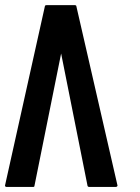

<svg xmlns="http://www.w3.org/2000/svg" viewBox="-47 -860 548 752"><path d="M411.1 -129.9Q410.2 -128.9 410.2 -128.9Q409.2 -127.9 407.2 -127.9Q392.6 -127.9 363.3 -127.9Q342.8 -127.9 301.8 -127.9Q299.8 -127.9 297.9 -128.9Q295.9 -130.9 295.9 -131.8Q261.7 -304.7 192.4 -650.4Q157.2 -477.5 87.9 -131.8Q87.9 -130.9 86.9 -128.9Q85.9 -127.9 83 -127.9Q47.9 -127.9 -22.5 -127.9Q-23.4 -127.9 -24.4 -128.9Q-26.4 -128.9 -26.4 -129.9Q-27.3 -130.9 -27.3 -131.8Q-27.3 -132.8 -27.3 -133.8Q24.4 -368.2 128.9 -835.9Q128.9 -837.9 130.9 -838.9Q132.8 -839.8 134.8 -839.8Q171.9 -839.8 247.1 -839.8Q249 -839.8 250 -838.9Q252 -837.9 252 -835.9Q305.7 -601.6 413.1 -133.8Q413.1 -132.8 413.1 -131.8Q413.1 -130.9 411.1 -129.9Z"/></svg>

Font: Typeface
Style: Regular
Weight: 400
Version: Version 1.0